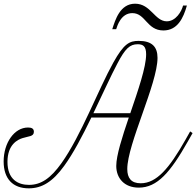

<svg xmlns="http://www.w3.org/2000/svg" viewBox="-20 -1011 1077 1054"><path d="M166 -287.6C166 -305.7 152.8 -311 133.8 -311C58.6 -311 0 -227.1 0 -124.5C0 -29.3 50.8 22.9 137.7 22.9C210 22.9 269 -12.7 332.5 -100.6C381.3 -167.5 433.1 -265.6 481.4 -365.7H687C650.9 -259.3 618.2 -157.7 618.2 -100.1C618.2 -33.7 661.6 19 741.7 19C843.8 19 915.5 -65.4 1011.7 -235.4L1037.1 -280.3L1023.9 -289.6L998.5 -244.6C908.7 -85.4 838.9 -4.9 752.4 -4.9C700.2 -4.9 678.7 -33.7 678.7 -83C678.7 -219.7 844.7 -551.8 844.7 -693.4C844.7 -754.9 813.5 -786.6 741.2 -786.6C690.4 -786.6 659.7 -771 602.1 -667.5C519.5 -519.5 424.3 -265.1 317.4 -115.2C259.3 -34.2 207 3.9 139.2 3.9C79.6 3.9 21 -25.4 21 -122.6C21 -217.3 76.7 -244.6 104 -252.9C136.7 -263.7 166 -260.7 166 -287.6ZM624 -661.6C667.5 -745.1 692.9 -768.1 735.8 -768.1C763.7 -768.1 782.2 -758.8 782.2 -712.9C782.2 -642.1 737.8 -514.2 695.3 -389.6H492.7C542.5 -492.7 588.4 -594.7 624 -661.6ZM721.7 -990.7C638.7 -990.7 612.8 -901.9 596.2 -850.6H617.7C624 -870.1 644.5 -939 706.5 -939C779.3 -939 785.6 -843.8 877 -843.8C954.6 -843.8 986.8 -912.1 1005.9 -980.5H984.9C977.1 -948.7 945.3 -894 895.5 -894C829.6 -894 807.6 -990.7 721.7 -990.7Z"/></svg>

Font: Petit Formal Script
Style: Regular
Weight: 400
Designer: Pablo Impallari, Brenda Gallo, Rodrigo Fuenzalida
Foundry: Pablo Impallari, Brenda Gallo, Rodrigo Fuenzalida
Version: Version 1.001